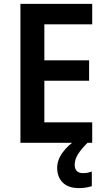

<svg xmlns="http://www.w3.org/2000/svg" viewBox="-20 -734 549 987"><path d="M454 0H85V-714H454V-609H208V-424H438V-319H208V-105H454ZM364 113Q364 134 375 145Q386 156 406 156Q421 156 432.5 153.5Q444 151 452 148V223Q439 227 423 230Q407 233 386 233Q331 233 302.5 204.5Q274 176 274 129Q274 87 303 48.5Q332 10 371 -14L430 0Q397 33 380.5 59.5Q364 86 364 113Z"/></svg>

Font: Noto Sans Sinhala SemiCondensed SemiBold
Style: Regular
Weight: 600
Width: 4
Designer: Jelle Bosma - Monotype Design Team
Foundry: Monotype Imaging Inc.
Version: Version 2.006; ttfautohint (v1.8.4.7-5d5b)